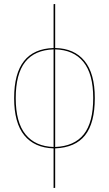

<svg xmlns="http://www.w3.org/2000/svg" viewBox="-20 -752 547 964"><path d="M257 -7V191L249 192V-7Q153 -10 102 -72.5Q51 -135 51 -259Q51 -383 100.5 -445.5Q150 -508 249 -511V-731L257 -732V-511Q353 -509 404.5 -446Q456 -383 456 -260Q456 -134 407 -72.5Q358 -11 257 -7ZM448 -260Q448 -381 398.5 -441.5Q349 -502 257 -504V-14Q353 -18 400.5 -77.5Q448 -137 448 -260ZM249 -14V-504Q154 -501 106.5 -441Q59 -381 59 -259Q59 -138 108 -77.5Q157 -17 249 -14Z"/></svg>

Font: Fira Sans Compressed Eight
Style: Regular
Weight: 100
Width: 1
Designer: bBox Type GmbH & Carrois Corporate GbR & Edenspiekermann AG
Foundry: bBox Type GmbH & Carrois Corporate GbR & Edenspiekermann AG
Version: Version 4.301